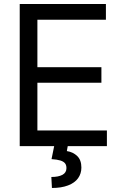

<svg xmlns="http://www.w3.org/2000/svg" viewBox="-20 -727 607 955"><path d="M78.1 -707H506.8V-628.9H166V-392.6H484.4V-315.4H166V-78.1H511.7V0H78.1ZM317.4 -2.9 312.5 24.4Q343.8 29.3 364.3 49.3Q384.8 69.3 384.8 106.4Q384.8 136.7 368.2 159.7Q351.6 182.6 318.4 195.3Q285.2 208 238.3 208L235.4 153.3Q270.5 153.3 290.5 142.6Q310.5 131.8 310.5 109.4Q310.5 93.8 303.2 85Q295.9 76.2 280.3 71.3Q264.6 66.4 236.3 64.5L250 -2.9Z"/></svg>

Font: Pretendard JP Variable
Style: Regular
Weight: 400
Designer: Base glyphs from Inter by Rasmus Andersson; Hangul glyphs from Noto Sans CJK(Source Han Sans) by Jang Soo-young and Kang
Foundry: Kil Hyung-jin
Version: Version 1.307;Glyphs 3.2 (3192)